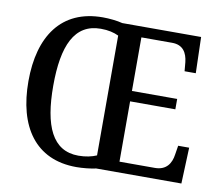

<svg xmlns="http://www.w3.org/2000/svg" viewBox="-80 -821 1068 928"><g transform="rotate(10 454.0 -357.5)"><path d="M351 10C381 10 421 6 447 0H865L872 -177H818L811 -133C805 -89 782 -52 726 -52H552V-348H774V-399H552V-662H703C757 -662 777 -626 782 -581L786 -537H841L836 -714H449C423 -721 383 -725 352 -725C149 -725 51 -580 51 -359C51 -137 149 10 351 10ZM351 -46C223 -46 173 -162 173 -358C173 -555 223 -669 352 -669C389 -669 417 -662 440 -651V-63C417 -53 387 -46 351 -46Z"/></g></svg>

Font: Noto Serif Myanmar SemiCondensed Medium
Style: Regular
Weight: 500
Width: 4
Designer: Ben Mitchell and the Monotype Design Team
Foundry: Monotype Imaging Inc.
Version: Version 2.106